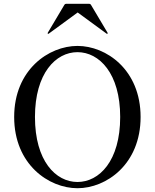

<svg xmlns="http://www.w3.org/2000/svg" viewBox="-20 -982 821 1016"><path d="M235 -803C236 -803 237 -803 238 -804L391 -916L544 -804C545 -803 546 -803 547 -803C548 -803 550 -804 550 -806C550 -807 550 -807 549 -809L461 -957C459 -960 456 -962 452 -962H330C326 -962 323 -960 321 -957L233 -809C232 -807 232 -807 232 -806C232 -804 234 -803 235 -803ZM390 14C542 14 724 -112 724 -363C724 -613 542 -739 390 -739C238 -739 55 -613 55 -363C55 -112 238 14 390 14ZM390 -19C275 -19 165 -130 165 -363C165 -594 275 -706 390 -706C505 -706 616 -594 616 -363C616 -130 505 -19 390 -19Z"/></svg>

Font: Shippori Mincho OTF Medium
Style: Regular
Weight: 500
Designer: FONTDASU
Foundry: FONTDASU / Google Inc. / but / Adobe
Version: Version 3.300;hotconv 1.0.109;makeotfexe 2.5.65596